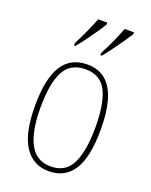

<svg xmlns="http://www.w3.org/2000/svg" viewBox="-145 -845 736 933"><g transform="rotate(20 223.0 -378.0)"><path d="M223 10Q143 10 98 -57Q53 -124 53 -267Q53 -406 95.5 -474Q138 -542 226 -542Q393 -542 393 -267Q393 -123 350 -56.5Q307 10 223 10ZM224 -15Q302 -15 333.5 -81Q365 -147 365 -267Q365 -393 333 -455Q301 -517 225 -517Q146 -517 113.5 -454.5Q81 -392 81 -267Q81 -145 115.5 -80Q150 -15 224 -15ZM268 -619Q289 -658 305.5 -695Q322 -732 335 -766H383V-756Q372 -739 353.5 -712Q335 -685 314 -656.5Q293 -628 275 -606H268ZM131 -619Q151 -658 168 -695Q185 -732 198 -766H245V-756Q235 -739 216.5 -712Q198 -685 177 -656.5Q156 -628 138 -606H131Z"/></g></svg>

Font: Noto Serif Thai Condensed Thin
Style: Regular
Weight: 100
Width: 3
Designer: Monotype Design Team
Foundry: Monotype Imaging Inc.
Version: Version 2.001; ttfautohint (v1.8.4.7-5d5b)